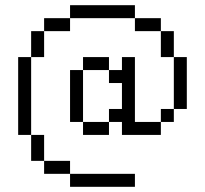

<svg xmlns="http://www.w3.org/2000/svg" viewBox="-20 -620 790 740"><path d="M250 -600V-550H500V-600ZM50 -100H100V-400H50ZM100 0H150V-100H100ZM100 -400H150V-500H100ZM150 50H250V0H150ZM150 -500H250V-550H150ZM250 100H500V50H250ZM250 -150H300V-350H250ZM300 -100H400V-150H300ZM300 -350H400V-400H300ZM400 -150H450V-100H600V-150H500V-400H450V-350H400V-300H450V-200H400ZM500 -500H600V-550H500ZM600 -150H650V-200H600ZM600 -400H650V-500H600ZM650 -200H700V-400H650Z"/></svg>

Font: LS-VG5000 Light
Style: Regular
Weight: 400
Designer: Justin Bihan, 2021
Foundry: Justin Bihan, 2021
Version: Version 1.000;Glyphs 3.1.2 (3151)